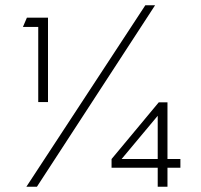

<svg xmlns="http://www.w3.org/2000/svg" viewBox="-20 -708 763 728"><path d="M162 -321H125V-606H67L82 -641H162ZM80 0 531 -688H568L120 0ZM578 0V-72H403V-105L582 -320H615V-105H664V-72H615V0ZM578 -105V-269L441 -105Z"/></svg>

Font: Roundo Light
Style: Regular
Weight: 300
Designer: Namrata Goyal (Gurmukhi), Shiva Nallaperumal (Latin)
Foundry: Indian Type Foundry
Version: Version 1.000;PS 1.0;hotconv 1.0.88;makeotf.lib2.5.647800